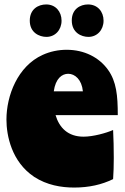

<svg xmlns="http://www.w3.org/2000/svg" viewBox="-20 -833 562 864"><path d="M510 -315C510 -403 504 -466 466 -519C426 -575 359 -609 280 -609C242 -609 205 -601 172 -586C59 -535 9 -402 9 -295C9 -223 32 -105 134 -37C191 0 255 11 314 11C380 11 438 -2 489 -27C491 -55 492 -88 492 -122C492 -165 491 -210 489 -248C457 -234 399 -218 356 -218C286 -218 247 -258 230 -315ZM287 -501C317 -501 348 -475 353 -422H222C230 -480 259 -501 287 -501ZM114 -740C114 -686 157 -667 189 -667C228 -667 257 -698 257 -740C257 -781 230 -813 188 -813C152 -813 114 -792 114 -740ZM303 -741C303 -686 346 -667 378 -667C417 -667 446 -698 446 -740C446 -781 419 -813 376 -813C341 -813 303 -792 303 -741Z"/></svg>

Font: Ranchers
Style: Regular
Weight: 400
Designer: Pablo Impallari, Brenda Gallo
Foundry: Pablo Impallari, Brenda Gallo
Version: Version 1.000